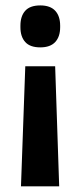

<svg xmlns="http://www.w3.org/2000/svg" viewBox="-20 -522 289 691"><path d="M178.5 -283.5 193 148.5H55.5L71 -283.5ZM125 -502.5Q161 -502.5 178.8 -483.2Q196.5 -464 196.5 -429.5V-424Q196.5 -390 178.8 -370.8Q161 -351.5 125 -351.5Q88 -351.5 70.8 -370.8Q53.5 -390 53.5 -424V-429.5Q53.5 -464 70.8 -483.2Q88 -502.5 125 -502.5Z"/></svg>

Font: Anek Odia SemiBold
Style: Regular
Weight: 600
Version: Version 1.003